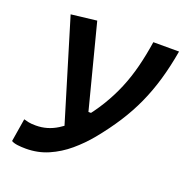

<svg xmlns="http://www.w3.org/2000/svg" viewBox="-127 -813 903 939"><g transform="rotate(20 324.5 -344.0)"><path d="M106.4 9.8Q83.5 9.8 63.7 7.3Q43.9 4.9 31.2 -2.4L50.8 -122.6Q63 -119.1 76.4 -116.2Q89.8 -113.3 114.3 -113.3Q173.8 -113.3 225.6 -145.8Q277.3 -178.2 314.5 -222.7Q359.4 -276.4 392.3 -330.3Q425.3 -384.3 449 -440.9Q472.7 -497.6 488.5 -559.8Q504.4 -622.1 515.1 -692.9H648.9Q634.8 -610.8 614.3 -540.5Q593.8 -470.2 565.2 -407.2Q536.6 -344.2 498 -284.4Q459.5 -224.6 409.2 -163.1Q370.6 -116.2 324.2 -76.9Q277.8 -37.6 223.6 -13.9Q169.4 9.8 106.4 9.8ZM255.4 -131.3 88.4 -682.6 221.2 -698.2 333.5 -263.7H389.6Z"/></g></svg>

Font: Cascadia Code PL
Style: Italic
Weight: 400
Italic angle: -10°
Monospace: yes
Designer: Aaron Bell
Foundry: Saja Typeworks
Version: Version 2404.023